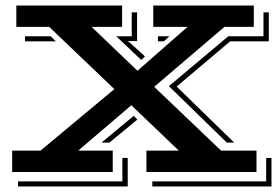

<svg xmlns="http://www.w3.org/2000/svg" viewBox="-20 -628 1011 701"><path d="M24.4 -78.1H127.9L397.5 -302.7L159.7 -529.8H39.6V-607.9H425.8V-529.8H314.5L481.9 -369.6L664.6 -529.8H539.6V-607.9H906.7V-529.8H799.3L543 -311L787.1 -78.1H916.5V0H514.6V-78.1H632.8L459.5 -243.7L265.6 -78.1H391.6V0H24.4ZM813.5 -495.6H941.9V-583H961.4V-477.1H820.3L625 -312L835 -107.4H808.1L596.7 -313.5ZM460.9 -495.6V-583H480.5V-478H464.8Q459.5 -478 454.8 -478Q450.2 -478 445.8 -478.5Q454.1 -472.7 462.4 -464.8L509.3 -421.9L495.6 -409.2L404.3 -495.6ZM556.6 -495.6H598.6L578.6 -477.1H556.6ZM71.3 -495.6H165L184.1 -477.1H71.3ZM468.3 -205.1 481.4 -191.4 379.4 -107.4H350.6ZM951.7 34.2V-51.3H971.2V52.7H536.1V34.2ZM426.8 34.2V-51.3H446.3V52.7H45.9V34.2Z"/></svg>

Font: Vast Shadow
Style: Regular
Weight: 400
Designer: Nicole Fally
Foundry: Nicole Fally
Version: Version 1.002